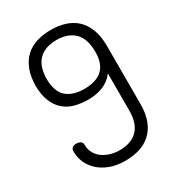

<svg xmlns="http://www.w3.org/2000/svg" viewBox="-184 -866 886 977"><g transform="rotate(-30 258.5 -377.5)"><path d="M257 -358Q215 -358 179 -367.5Q143 -377 116 -400.5Q89 -424 73.5 -462Q58 -500 58 -557V-547Q58 -605 74 -646Q90 -687 118 -712.5Q146 -738 184 -749.5Q222 -761 266 -761Q310 -761 348 -749.5Q386 -738 414 -712.5Q442 -687 458 -646Q474 -605 474 -547V-207Q474 -149 458 -108.5Q442 -68 413.5 -42.5Q385 -17 347 -5.5Q309 6 264 6Q214 6 175.5 -8.5Q137 -23 111 -47Q85 -71 71.5 -101.5Q58 -132 58 -165Q58 -182 66.5 -188.5Q75 -195 89 -195Q103 -195 113.5 -189Q124 -183 124 -168Q124 -142 135 -121Q146 -100 165.5 -85.5Q185 -71 211 -63Q237 -55 266 -55Q333 -55 370.5 -92Q408 -129 408 -207V-424Q382 -389 343 -373.5Q304 -358 257 -358ZM408 -550Q408 -628 370.5 -665Q333 -702 266 -702Q199 -702 161.5 -665Q124 -628 124 -550V-560Q124 -481 161.5 -448Q199 -415 266 -415Q298 -415 324.5 -422.5Q351 -430 369.5 -446Q388 -462 398 -488Q408 -514 408 -551Z"/></g></svg>

Font: AkaAcidDosis
Style: Regular
Weight: 400
Designer: Edgar Tolentino, Pablo Impallari, Igino Marini, Aka-Acid
Foundry: Edgar Tolentino, Pablo Impallari, Igino Marini, Cyberella
Version: Version 1.007